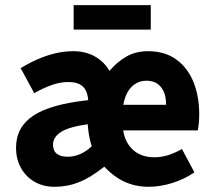

<svg xmlns="http://www.w3.org/2000/svg" viewBox="-20 -705 821 737"><path d="M189.8 12Q144.5 12 111.2 -8Q78 -27.9 59.7 -61.8Q41.5 -95.7 41.5 -137.6Q41.5 -216.9 107.7 -261Q173.9 -305 318.6 -320.5Q317 -342 309.3 -357.7Q301.6 -373.4 285.6 -381.7Q269.6 -390.1 241.8 -390.1Q211.7 -390.1 179.7 -379Q147.7 -368 111.4 -347.4L59.3 -443.4Q90.8 -462.6 124.2 -477.4Q157.6 -492.2 192.1 -500.3Q226.7 -508.5 261.8 -508.5Q308.4 -508.5 344.1 -488.4Q379.8 -468.3 400.2 -433Q431.5 -469.4 467.2 -489Q502.9 -508.5 547.5 -508.5Q613.3 -508.5 657.2 -476.3Q701.1 -444.1 722.9 -389.4Q744.7 -334.8 744.7 -266.9Q744.7 -247.5 742.9 -230.5Q741.1 -213.4 739.1 -204.4H452.6Q458.6 -169.8 475.1 -147Q491.6 -124.1 516.3 -112.7Q540.9 -101.3 570.9 -101.3Q599.5 -101.3 625.5 -109.4Q651.4 -117.6 678.4 -133L726.2 -43.4Q688 -17.1 641.5 -2.6Q595 12 550.8 12Q514.5 12 483.6 2.4Q452.6 -7.2 427.1 -24.8Q401.5 -42.4 380.4 -65.3Q327.7 -23.4 283.3 -5.7Q238.9 12 189.8 12ZM239.6 -103.3Q264.7 -103.3 288.6 -114Q312.5 -124.7 332.3 -143.8Q327 -159.2 323.8 -175Q320.6 -190.9 318.6 -207.8L316.6 -228.2Q243.8 -217.8 213.7 -198.1Q183.5 -178.4 183.5 -149.8Q183.5 -125.8 198.6 -114.5Q213.7 -103.3 239.6 -103.3ZM453.4 -302.7H617.6Q617.6 -346.1 598 -370.6Q578.4 -395.2 542.4 -395.2Q519.4 -395.2 500.9 -384.1Q482.4 -373 470.4 -352.4Q458.4 -331.7 453.4 -302.7ZM262.7 -591.5V-685.4H558.7V-591.5Z"/></svg>

Font: Source Sans Variable
Style: Regular
Weight: 200
Designer: Paul D. Hunt
Foundry: Adobe Systems Incorporated
Version: Version 3.006;hotconv 1.0.111;makeotfexe 2.5.65597